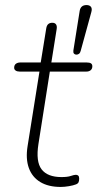

<svg xmlns="http://www.w3.org/2000/svg" viewBox="-20 -731 385 759"><path d="M220 8Q171 8 139 -11.5Q107 -31 94 -67Q81 -103 89 -153L136 -448H58Q48 -448 42 -452Q36 -456 36 -463Q36 -474 43 -479Q50 -484 60 -484H141L163 -620Q165 -631 171 -636Q177 -641 187 -641Q197 -641 201.5 -634.5Q206 -628 204 -616L183 -484H323Q334 -484 339.5 -480.5Q345 -477 345 -469Q345 -459 338.5 -453.5Q332 -448 321 -448H177L132 -162Q121 -92 144.5 -61.5Q168 -31 223 -31Q247 -31 260 -35.5Q273 -40 280 -40Q286 -40 289.5 -36.5Q293 -33 293 -25Q293 -16 290.5 -10.5Q288 -5 280 -2Q270 2 252.5 5Q235 8 220 8ZM282 -515Q276 -515 272.5 -519Q269 -523 270 -531L295 -688Q299 -711 322 -711Q334 -711 339.5 -704Q345 -697 341 -683L299 -530Q297 -522 292.5 -518.5Q288 -515 282 -515Z"/></svg>

Font: Nunito ExtraLight ExtraLight
Style: Italic
Weight: 250
Italic angle: -9°
Version: Version 3.602